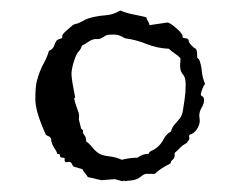

<svg xmlns="http://www.w3.org/2000/svg" viewBox="-20 -543 450 358"><path d="M325.2 -471.7Q332 -471.7 332 -465.8Q332 -463.9 336.4 -459Q340.8 -454.1 344.2 -452.6Q347.7 -451.2 347.7 -438.5V-435.5L351.6 -431.6Q355.5 -420.9 356.4 -409.7Q357.4 -398.4 362.3 -386.7Q360.4 -384.8 357.4 -377.4Q354.5 -370.1 354.5 -367.2Q354.5 -364.3 357.4 -363.3Q360.4 -362.3 360.4 -356Q360.4 -349.6 356 -342.3Q351.6 -335 351.6 -327.1L352.5 -318.4Q352.5 -310.5 347.2 -302.2Q341.8 -293.9 334 -292Q332 -290 332.5 -288.6Q333 -287.1 333 -284.2Q333 -281.2 330.1 -280.3V-279.3Q330.1 -277.3 324.7 -274.4Q319.3 -271.5 314.9 -266.6Q310.5 -261.7 305.7 -257.8V-253.9Q305.7 -248 302.2 -245.6Q298.8 -243.2 297.9 -238.3Q278.3 -228.5 268.6 -218.8H252.9Q249 -218.8 244.1 -214.8Q239.3 -210.9 234.9 -209Q230.5 -207 224.1 -206.5Q217.8 -206.1 212.9 -205.1L210.9 -207Q210.9 -205.1 208 -205.1L194.3 -209L168.9 -207L143.6 -212.9Q141.6 -216.8 138.7 -219.7Q135.7 -222.7 133.8 -227.5L117.2 -232.4Q115.2 -234.4 113.8 -237.8Q112.3 -241.2 108.9 -241.2Q105.5 -241.2 102.5 -240.2Q99.6 -243.2 100.6 -246.1Q101.6 -249 96.7 -249Q91.8 -249 91.8 -252.9Q91.8 -256.8 86.9 -255.9Q85.9 -259.8 84 -262.7Q75.2 -275.4 75.2 -284.2Q73.2 -288.1 70.3 -289.1Q67.4 -290 65.4 -292Q45.9 -335 45.9 -357.4Q45.9 -379.9 48.3 -390.1Q50.8 -400.4 54.2 -409.2Q57.6 -418 62.5 -426.8Q67.4 -435.5 71.3 -448.2Q79.1 -451.2 81.5 -459Q84 -466.8 87.4 -468.8Q90.8 -470.7 92.3 -470.7Q93.8 -470.7 95.2 -472.2Q96.7 -473.6 96.2 -475.1Q95.7 -476.6 97.2 -479Q98.6 -481.4 106 -487.8Q113.3 -494.1 115.7 -496.1Q118.2 -498 121.6 -498.5Q125 -499 128.9 -501Q132.8 -502.9 138.2 -505.9Q143.6 -508.8 153.8 -511.2Q164.1 -513.7 177.7 -514.6Q191.4 -515.6 204.1 -523.4Q215.8 -518.6 228.5 -516.1Q241.2 -513.7 252.9 -510.7Q253.9 -505.9 255.9 -503.4Q257.8 -501 258.8 -496.1L292 -501Q296.9 -501 309.6 -489.7Q322.3 -478.5 320.3 -473.6Q322.3 -471.7 325.2 -471.7ZM236.3 -249Q247.1 -256.8 256.8 -255.9Q258.8 -260.7 263.2 -262.2Q267.6 -263.7 273.9 -269Q280.3 -274.4 285.2 -283.7Q290 -293 298.8 -297.9Q300.8 -305.7 305.7 -311Q310.5 -316.4 314.9 -321.8Q319.3 -327.1 320.8 -335.4Q322.3 -343.8 324.2 -357.4Q326.2 -371.1 326.2 -384.8Q326.2 -398.4 321.8 -403.3Q317.4 -408.2 316.4 -414.1Q315.4 -419.9 315.9 -423.3Q316.4 -426.8 316.4 -431.6V-434.6Q310.5 -440.4 305.2 -443.8Q299.8 -447.3 294.9 -452.1Q272.5 -453.1 253.4 -460.9Q234.4 -468.8 212.9 -471.7Q202.1 -478.5 193.4 -478.5Q184.6 -478.5 181.6 -478Q178.7 -477.5 176.8 -476.6Q174.8 -475.6 172.9 -474.1Q170.9 -472.7 167.5 -471.2Q164.1 -469.7 160.6 -470.2Q157.2 -470.7 152.8 -469.2Q148.4 -467.8 143.1 -463.9Q137.7 -460 132.8 -458Q130.9 -451.2 126.5 -446.8Q122.1 -442.4 117.7 -428.2Q113.3 -414.1 113.3 -404.8Q113.3 -395.5 120.1 -361.3L118.2 -359.4Q120.1 -350.6 122.6 -344.2Q125 -337.9 126.5 -333Q127.9 -328.1 127.4 -325.7Q127 -323.2 127 -320.3L130.9 -304.7V-303.7L134.8 -299.8V-295.9Q134.8 -293.9 137.7 -290.5Q140.6 -287.1 140.6 -279.3Q146.5 -275.4 152.3 -268.1Q158.2 -260.7 164.6 -256.8Q170.9 -252.9 183.6 -251.5Q196.3 -250 207 -245.1Q222.7 -249 236.3 -249Z"/></svg>

Font: Mountains of Christmas
Style: Regular
Weight: 400
Designer: Crystal Kluge
Foundry: Font Diner, Inc DBA Tart Workshop
Version: Version 1.002